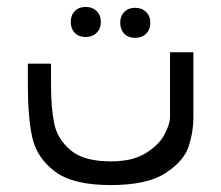

<svg xmlns="http://www.w3.org/2000/svg" viewBox="-20 -535 640 555"><path d="M60.5 -291V-351H127.5V-289.5Q127.5 -222.5 136.8 -177.8Q146 -133 184 -100.8Q222 -68.5 301 -68.5Q363 -68.5 401.2 -92.2Q439.5 -116 455.5 -146.2Q471.5 -176.5 471.5 -197V-384H539V-197Q539 -153.5 525.2 -111.5Q511.5 -69.5 458.5 -34.8Q405.5 0 300 0Q190 0 138 -39.8Q86 -79.5 73.2 -138Q60.5 -196.5 60.5 -291ZM184.5 -471.5Q184.5 -491 196.2 -503Q208 -515 227.5 -515Q247 -515 259.2 -503Q271.5 -491 271.5 -471.5Q271.5 -452 259.2 -440Q247 -428 227.5 -428Q208 -428 196.2 -440Q184.5 -452 184.5 -471.5ZM327.5 -469Q327.5 -488.5 339.2 -500.5Q351 -512.5 370.5 -512.5Q390 -512.5 402.2 -500.5Q414.5 -488.5 414.5 -469Q414.5 -449.5 402.2 -437.5Q390 -425.5 370.5 -425.5Q351 -425.5 339.2 -437.5Q327.5 -449.5 327.5 -469Z"/></svg>

Font: JuliaMono Light
Style: Regular
Weight: 300
Monospace: yes
Designer: cormullion
Foundry: corm
Version: Version 0.054; ttfautohint (v1.8.4)